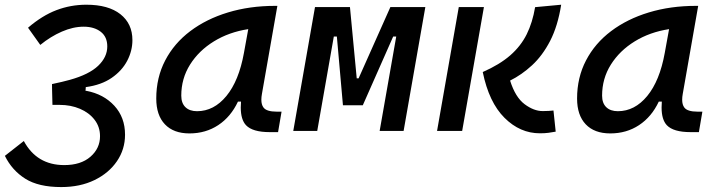

<svg xmlns="http://www.w3.org/2000/svg" viewBox="-36 -547 2985 802"><path d="M219.7 234.4Q125 234.4 69.6 199.5Q14.2 164.6 -15.6 104L63.5 42Q117.7 142.6 232.4 142.6Q301.8 142.6 341.8 107.7Q381.8 72.8 381.8 22Q381.8 -17.1 359.1 -46.6Q336.4 -76.2 298.1 -92.5Q259.8 -108.9 212.9 -108.9H183.1L181.6 -168.5L181.2 -195.8Q201.2 -199.7 221.7 -204.8Q242.2 -210 255.4 -213.4Q335.9 -235.8 374 -272.2Q412.1 -308.6 412.1 -353Q412.1 -393.1 384.8 -414.3Q357.4 -435.5 313.5 -435.5Q269.5 -435.5 222.4 -415Q175.3 -394.5 132.3 -359.4L81.1 -431.2Q140.1 -481.9 199.7 -504.6Q259.3 -527.3 324.7 -527.3Q416.5 -527.3 466.8 -487.8Q517.1 -448.2 517.1 -379.4Q517.1 -335 495.4 -293.2Q473.6 -251.5 430.4 -221.7Q387.2 -191.9 322.3 -183.1L321.3 -167.5H325.2Q397 -153.8 441.7 -105.2Q486.3 -56.6 486.3 15.6Q486.3 76.7 452.6 126.2Q418.9 175.8 358.9 205.1Q298.8 234.4 219.7 234.4Z M755.4 10.3Q689 10.3 652.8 -27.8Q616.7 -65.9 616.7 -135.3Q616.7 -223.1 654.1 -294.7Q691.4 -366.2 758.8 -417Q826.2 -467.8 916.5 -495.1Q1006.8 -522.5 1112.8 -522.5H1122.6L1058.1 -154.8Q1055.7 -141.6 1055.7 -130.4Q1055.7 -109.9 1064.5 -98.1Q1077.1 -80.6 1120.1 -80.6H1140.1L1125.5 4.9H1090.8Q1019 4.9 991.7 -23.9Q969.7 -47.4 969.7 -97.7Q969.7 -109.4 970.7 -122.6H958Q928.2 -59.1 875.7 -24.4Q823.2 10.3 755.4 10.3ZM787.1 -82.5Q857.4 -82.5 909.7 -146Q961.9 -209.5 982.9 -325.7L1001 -425.3Q920.9 -413.1 857.7 -374.3Q794.4 -335.4 757.8 -277.1Q721.2 -218.8 721.2 -147.5Q721.2 -116.2 738.5 -99.4Q755.9 -82.5 787.1 -82.5Z M1189 0 1279.8 -517.6H1425.8L1454.1 -219.7H1461.9L1594.7 -517.6H1740.7L1649.9 0H1549.8L1619.1 -394.5H1606.4L1479.5 -107.4H1396.5L1371.1 -394.5H1358.4L1289.1 0Z M2219.2 9.8Q2136.2 9.8 2071.3 -54.9Q2006.3 -119.6 1980.5 -246.1Q2051.3 -277.3 2095.5 -315.9Q2139.6 -354.5 2164.1 -403.8Q2188.5 -453.1 2199.2 -517.1L2308.1 -527.3Q2293.9 -438 2262 -376.2Q2230 -314.5 2186.5 -274.4Q2143.1 -234.4 2094.7 -210.4Q2116.7 -140.6 2155.3 -111.8Q2193.8 -83 2231 -83Q2247.1 -83 2256.1 -83.7Q2265.1 -84.5 2275.9 -85.4L2285.2 2.9Q2270 5.9 2254.6 7.8Q2239.3 9.8 2219.2 9.8ZM1789.6 0 1880.4 -517.6H1985.4L1894.5 0Z M2513.2 10.3Q2446.8 10.3 2410.6 -27.8Q2374.5 -65.9 2374.5 -135.3Q2374.5 -223.1 2411.9 -294.7Q2449.2 -366.2 2516.6 -417Q2584 -467.8 2674.3 -495.1Q2764.6 -522.5 2870.6 -522.5H2880.4L2815.9 -154.8Q2813.5 -141.6 2813.5 -130.4Q2813.5 -109.9 2822.3 -98.1Q2835 -80.6 2877.9 -80.6H2897.9L2883.3 4.9H2848.6Q2776.9 4.9 2749.5 -23.9Q2727.5 -47.4 2727.5 -97.7Q2727.5 -109.4 2728.5 -122.6H2715.8Q2686 -59.1 2633.5 -24.4Q2581.1 10.3 2513.2 10.3ZM2544.9 -82.5Q2615.2 -82.5 2667.5 -146Q2719.7 -209.5 2740.7 -325.7L2758.8 -425.3Q2678.7 -413.1 2615.5 -374.3Q2552.2 -335.4 2515.6 -277.1Q2479 -218.8 2479 -147.5Q2479 -116.2 2496.3 -99.4Q2513.7 -82.5 2544.9 -82.5Z"/></svg>

Font: CaskaydiaCove NFP
Style: Italic
Weight: 400
Italic angle: -10°
Designer: Aaron Bell
Foundry: Saja Typeworks
Version: Version 2111.001; VTT 6.35;Nerd Fonts 3.1.1